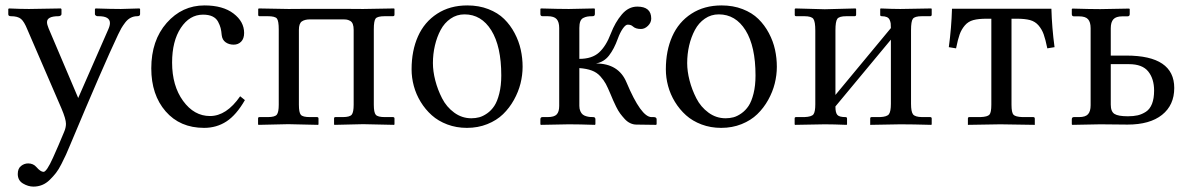

<svg xmlns="http://www.w3.org/2000/svg" viewBox="-20 -462 4406 712"><path d="M208 -409.7Q208 -406.2 204.6 -404.1Q201.2 -401.9 197.3 -401.9Q154.3 -401.9 154.3 -379.9Q154.3 -371.1 160.2 -356.9L270 -98.6L381.3 -352.5Q387.7 -366.7 387.7 -376.5Q387.7 -401.9 346.2 -401.9H341.8Q338.4 -401.9 335.2 -404.3Q332 -406.7 332 -409.2V-427.7L334 -430.7Q393.1 -428.7 428.2 -428.7L497.1 -430.7L499.5 -428.7V-409.7Q499.5 -401.9 488.8 -401.9Q475.6 -401.9 464.4 -396Q453.1 -390.1 444.1 -378.2Q435.1 -366.2 429.9 -357.2Q424.8 -348.1 418 -334Q362.8 -217.3 240.7 74.2Q231 97.7 224.9 111.1Q218.8 124.5 208 145.8Q197.3 167 187.5 179.4Q177.7 191.9 164.6 204.8Q151.4 217.8 136.2 223.9Q121.1 230 104 230Q84.5 230 65.2 218.5Q45.9 207 45.9 183.1Q45.9 163.1 57.9 153.6Q69.8 144 84.5 144Q103.5 144 115.2 157.7Q130.4 175.3 141.6 175.3Q147 175.3 155.8 162.4Q164.6 149.4 176.5 123Q188.5 96.7 196.3 78.1Q204.1 59.6 217.3 28.3Q224.6 11.7 224.6 -2.9Q224.6 -20.5 208 -59.6L81.5 -352.5Q69.8 -381.8 57.9 -391.8Q45.9 -401.9 20.5 -401.9Q10.7 -401.9 10.7 -409.2V-428.7L13.2 -430.7Q56.6 -428.7 87.4 -428.7L206.1 -430.7L208 -427.7Z M888.2 -90.8Q856.4 -35.6 819.8 -11.7Q783.2 12.2 736.8 12.2Q647.5 12.2 594.2 -49.1Q541 -110.4 541 -208.5Q541 -312 598.1 -377Q655.3 -441.9 738.3 -441.9Q806.6 -441.9 845.9 -411.9Q885.3 -381.8 885.3 -339.8Q885.3 -318.8 874.3 -307.6Q863.3 -296.4 846.7 -296.4Q829.1 -296.4 816.7 -305.2Q804.2 -314 802.2 -331.5Q800.8 -347.7 798.1 -358.2Q795.4 -368.7 788.6 -381.6Q781.7 -394.5 767.8 -401.1Q753.9 -407.7 732.9 -407.7Q683.1 -407.7 650.6 -358.6Q618.2 -309.6 618.2 -230Q618.2 -144 658.9 -87.9Q699.7 -31.7 758.8 -31.7Q819.8 -31.7 870.6 -105Z M1013.7 -352.5Q1013.7 -384.8 1006.8 -393.3Q1000 -401.9 973.1 -401.9H942.9Q937.5 -401.9 937.5 -406.7V-428.7L939.5 -430.7L1049.8 -428.7L1124.5 -429.2H1251L1326.7 -428.7L1441.4 -430.7L1442.9 -428.7V-407.7Q1442.9 -401.9 1437 -401.9H1406.7Q1379.9 -401.9 1373 -393.3Q1366.2 -384.8 1366.2 -353.5V-73.7Q1366.2 -44.9 1373.5 -36.4Q1380.9 -27.8 1406.7 -27.8H1437Q1442.9 -27.8 1442.9 -22.5V-1L1441.4 1L1326.7 -1.5L1220.2 1L1218.8 -1V-22.9Q1218.8 -27.8 1224.1 -27.8H1251Q1277.3 -27.8 1284.4 -36.9Q1291.5 -45.9 1291.5 -73.7V-351.1Q1291.5 -364.3 1288.3 -372.6Q1285.2 -380.9 1278.6 -384.5Q1272 -388.2 1266.1 -389.2Q1260.3 -390.1 1251 -390.1H1129.4Q1110.4 -390.1 1099.4 -382.6Q1088.4 -375 1088.4 -351.1V-73.7Q1088.4 -44.9 1095.5 -36.4Q1102.5 -27.8 1128.9 -27.8H1155.3Q1161.1 -27.8 1161.1 -22.5V-1L1159.7 1L1048.8 -1.5L938.5 1L937 -1V-22.9Q937 -27.8 942.4 -27.8H973.1Q999.5 -27.8 1006.6 -36.9Q1013.7 -45.9 1013.7 -73.7Z M1506.3 -205.1Q1506.3 -273.9 1530 -327.1Q1553.7 -380.4 1601.1 -411.1Q1648.4 -441.9 1712.9 -441.9Q1755.9 -441.9 1791 -428.2Q1826.2 -414.6 1849.4 -391.8Q1872.6 -369.1 1888.4 -339.1Q1904.3 -309.1 1911.1 -277.8Q1918 -246.6 1918 -214.4Q1918 -183.6 1910.2 -152.3Q1902.3 -121.1 1885.7 -91.3Q1869.1 -61.5 1845.5 -38.6Q1821.8 -15.6 1787.1 -1.7Q1752.4 12.2 1711.4 12.2Q1672.4 12.2 1638.7 -0.5Q1605 -13.2 1581.1 -34.7Q1557.1 -56.2 1540 -84.2Q1522.9 -112.3 1514.6 -143.1Q1506.3 -173.8 1506.3 -205.1ZM1702.6 -408.7Q1673.8 -408.7 1650.9 -392.8Q1627.9 -377 1614 -350.8Q1600.1 -324.7 1592.8 -293.2Q1585.4 -261.7 1585.4 -228Q1585.4 -197.8 1594.2 -163.6Q1603 -129.4 1619.4 -97.4Q1635.7 -65.4 1664.3 -44.4Q1692.9 -23.4 1728 -23.4Q1743.2 -23.4 1757.1 -27.1Q1771 -30.8 1786.4 -41.5Q1801.8 -52.2 1813 -69.1Q1824.2 -85.9 1831.5 -115.2Q1838.9 -144.5 1838.9 -182.1Q1838.9 -290 1802 -349.4Q1765.1 -408.7 1702.6 -408.7Z M2128.4 -69.3Q2128.4 -58.1 2132.1 -49.8Q2135.7 -41.5 2140.9 -37.4Q2146 -33.2 2153.8 -31Q2161.6 -28.8 2167 -28.3Q2172.4 -27.8 2179.7 -27.8Q2188 -27.8 2188 -19.5V-1L2186 1Q2128.4 -1 2089.4 -1L1985.8 1L1983.9 -1V-19.5Q1983.9 -27.8 1991.7 -27.8H2010.7Q2035.2 -27.8 2044.4 -37.6Q2053.7 -47.4 2053.7 -69.3V-357.9Q2053.7 -380.4 2044.2 -391.1Q2034.7 -401.9 2010.7 -401.9H1991.7Q1983.9 -401.9 1983.9 -410.2V-428.7L1985.8 -430.7Q2053.7 -428.7 2089.4 -428.7L2184.1 -430.7L2186 -428.7V-410.2Q2186 -401.9 2177.7 -401.9Q2165.5 -401.9 2158.2 -400.6Q2150.9 -399.4 2143.1 -395.5Q2135.3 -391.6 2131.8 -382.3Q2128.4 -373 2128.4 -358.4V-243.7Q2175.3 -243.7 2201.4 -267.3Q2227.5 -291 2245.1 -337.4Q2261.2 -379.4 2285.9 -408.4Q2310.5 -437.5 2343.3 -437.5Q2395 -437.5 2395 -393.1Q2395 -378.4 2383.1 -366.5Q2371.1 -354.5 2356.9 -354.5Q2337.4 -354.5 2327.1 -363.8Q2320.3 -370.6 2307.6 -370.6Q2299.8 -370.6 2289.6 -356Q2279.3 -341.3 2271 -318.4Q2257.3 -280.3 2238.5 -256.1Q2219.7 -231.9 2189.9 -226.6Q2273.9 -226.6 2303.2 -156.7Q2357.4 -27.8 2396 -27.8H2403.8Q2415 -27.8 2415 -19.5V-1L2412.6 1L2339.8 0Q2328.1 0 2316.9 -5.4Q2305.7 -10.7 2296.4 -21Q2287.1 -31.2 2279.8 -41Q2272.5 -50.8 2264.9 -66.2Q2257.3 -81.5 2253.7 -90.1Q2250 -98.6 2244.1 -112.8Q2233.9 -137.2 2226.6 -150.9Q2219.2 -164.6 2206.3 -179Q2193.4 -193.4 2174.6 -200.4Q2155.8 -207.5 2128.4 -209.5Z M2449.2 -205.1Q2449.2 -273.9 2472.9 -327.1Q2496.6 -380.4 2543.9 -411.1Q2591.3 -441.9 2655.8 -441.9Q2698.7 -441.9 2733.9 -428.2Q2769 -414.6 2792.2 -391.8Q2815.4 -369.1 2831.3 -339.1Q2847.2 -309.1 2854 -277.8Q2860.8 -246.6 2860.8 -214.4Q2860.8 -183.6 2853 -152.3Q2845.2 -121.1 2828.6 -91.3Q2812 -61.5 2788.3 -38.6Q2764.6 -15.6 2730 -1.7Q2695.3 12.2 2654.3 12.2Q2615.2 12.2 2581.5 -0.5Q2547.9 -13.2 2523.9 -34.7Q2500 -56.2 2482.9 -84.2Q2465.8 -112.3 2457.5 -143.1Q2449.2 -173.8 2449.2 -205.1ZM2645.5 -408.7Q2616.7 -408.7 2593.8 -392.8Q2570.8 -377 2556.9 -350.8Q2543 -324.7 2535.6 -293.2Q2528.3 -261.7 2528.3 -228Q2528.3 -197.8 2537.1 -163.6Q2545.9 -129.4 2562.3 -97.4Q2578.6 -65.4 2607.2 -44.4Q2635.7 -23.4 2670.9 -23.4Q2686 -23.4 2700 -27.1Q2713.9 -30.8 2729.2 -41.5Q2744.6 -52.2 2755.9 -69.1Q2767.1 -85.9 2774.4 -115.2Q2781.7 -144.5 2781.7 -182.1Q2781.7 -290 2744.9 -349.4Q2708 -408.7 2645.5 -408.7Z M3038.6 -427.7 3152.8 -430.7 3154.8 -428.7V-407.7Q3154.8 -401.9 3148.9 -401.9H3118.7Q3091.8 -401.9 3085 -392.1Q3078.1 -382.3 3078.1 -349.6V-109.9L3283.7 -357.9Q3283.7 -369.1 3283 -375.2Q3282.2 -381.3 3279.1 -388.4Q3275.9 -395.5 3268.6 -398.7Q3261.2 -401.9 3249.5 -401.9Q3244.1 -401.9 3244.1 -406.7V-428.7L3245.6 -430.7Q3290 -428.7 3318.8 -428.7L3433.6 -430.7L3435.1 -428.7V-407.7Q3435.1 -401.9 3429.2 -401.9H3398.9Q3372.1 -401.9 3365.2 -392.3Q3358.4 -382.8 3358.4 -350.1V-77.1Q3358.4 -47.9 3365.7 -38.1Q3373 -28.3 3398.9 -27.8H3429.2Q3435.1 -27.8 3435.1 -22.5V-1L3433.6 1Q3363.8 -1 3318.8 -1L3207 1V-1V-22.9Q3207 -27.8 3212.4 -27.8H3243.2Q3269.5 -28.8 3276.6 -38.8Q3283.7 -48.8 3283.7 -77.1V-314.9L3078.1 -67.4V-65.4Q3078.1 -44.4 3085 -36.1Q3091.8 -27.8 3115.2 -27.8Q3121.1 -27.8 3121.1 -22.5V-1L3119.6 1Q3070.3 -1 3038.6 -1L2928.2 1L2926.8 -1V-22.9Q2926.8 -27.8 2932.1 -27.8H2962.9Q2989.7 -28.8 2996.6 -38.1Q3003.4 -47.4 3003.4 -75.2V-348.6Q3003.4 -381.8 2996.3 -391.8Q2989.3 -401.9 2962.9 -401.9H2932.6Q2927.2 -401.9 2927.2 -406.7V-428.7L2929.7 -430.7Z M3750.5 -392.6H3731V-73.7Q3731 -44.4 3738.3 -36.6Q3745.6 -28.8 3771.5 -27.8H3811.5Q3817.4 -27.8 3817.4 -22V1L3689.5 -1L3569.3 1V-22.5Q3569.3 -27.8 3574.7 -27.8H3615.7Q3642.1 -28.8 3649.2 -36.9Q3656.2 -44.9 3656.2 -73.7V-392.6H3638.7Q3608.4 -392.6 3589.4 -387.5Q3570.3 -382.3 3557.9 -367.7Q3545.4 -353 3538.8 -334.7Q3532.2 -316.4 3525.4 -282.7L3498.5 -287.1Q3508.3 -358.9 3510.3 -429.7H3878.9Q3880.9 -358.9 3890.6 -287.1L3863.8 -282.7Q3856.9 -316.4 3850.3 -334.7Q3843.8 -353 3831.3 -367.7Q3818.8 -382.3 3799.8 -387.5Q3780.8 -392.6 3750.5 -392.6Z M4259.8 -126Q4259.8 -169.9 4238 -197Q4216.3 -224.1 4166.5 -224.1H4099.1V-74.2Q4099.1 -48.3 4112.8 -39.6Q4126.5 -30.8 4162.6 -30.8Q4183.6 -30.8 4199.2 -34.4Q4214.8 -38.1 4229.5 -47.6Q4244.1 -57.1 4252 -76.9Q4259.8 -96.7 4259.8 -126ZM4024.4 -71.8V-357.4Q4024.4 -379.9 4014.9 -390.6Q4005.4 -401.4 3981.4 -401.4H3962.4Q3954.6 -401.4 3954.6 -409.7V-428.2L3956.5 -430.2Q4024.4 -428.2 4060.1 -428.2L4167.5 -430.2L4169.4 -428.2V-409.7Q4169.4 -401.4 4161.1 -401.4H4142.1Q4118.7 -401.4 4108.9 -390.6Q4099.1 -379.9 4099.1 -357.4V-255.9H4156.7Q4334.5 -255.9 4334.5 -135.7Q4334.5 -72.3 4289.3 -36.1Q4244.1 0 4161.1 0L4060.1 -1L3956.5 1L3954.6 -1V-19.5Q3954.6 -27.8 3962.4 -27.8H3981.4Q4005.4 -27.8 4014.9 -38.6Q4024.4 -49.3 4024.4 -71.8Z"/></svg>

Font: Libertinage
Style: b
Weight: 400
Designer: OSP
Foundry: OSP
Version: Version 1.0; 2008; OFL relea